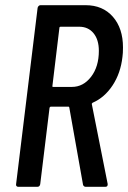

<svg xmlns="http://www.w3.org/2000/svg" viewBox="-20 -720 494 740"><path d="M300 -8 247 -306Q246 -309 244 -309H176Q173 -309 171 -305L135 -10Q133 0 124 0H50Q46 0 43.5 -3Q41 -6 42 -10L125 -690Q126 -694 129 -697Q132 -700 136 -700H310Q376 -700 415 -655.5Q454 -611 454 -537Q454 -514 452 -501Q445 -438 414 -391Q383 -344 337 -324Q333 -321 334 -318L395 -11V-9Q395 0 386 0H310Q307 0 304 -2Q301 -4 300 -8ZM209 -613 182 -389Q181 -388 182 -386.5Q183 -385 185 -385H257Q301 -385 331 -424Q361 -463 361 -524Q361 -567 340.5 -592Q320 -617 285 -617H213Q212 -617 210.5 -616Q209 -615 209 -613Z"/></svg>

Font: Barlow Condensed Medium
Style: Italic
Weight: 500
Width: 3
Italic angle: -7°
Designer: Jeremy Tribby
Foundry: Tribby Type
Version: Version 1.408